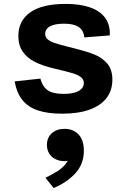

<svg xmlns="http://www.w3.org/2000/svg" viewBox="-20 -566 660 976"><path d="M538.1 -386 408.6 -375.8Q405.2 -411.2 380.5 -428.4Q355.8 -445.6 305.1 -445.6Q258.9 -445.6 234.3 -432.3Q209.7 -419 209.7 -394Q209.7 -377.5 221.4 -366.8Q233.2 -356.1 255.3 -348.3Q277.5 -340.5 323.7 -328.8Q339.8 -324.8 355.5 -320.8Q423.7 -303.9 462.8 -287.6Q502 -271.3 526.6 -241.2Q551.2 -211 551.2 -161Q551.2 -107.2 522 -68.3Q492.7 -29.5 435.5 -8.8Q378.3 11.9 296.4 11.9Q221.8 11.9 172.2 -4.9Q122.5 -21.7 93.7 -57.7Q64.8 -93.7 54.5 -152.3L185.4 -166.4Q193.1 -136.7 208.2 -119.8Q223.2 -103 246.1 -96Q268.9 -88.9 304.6 -88.9Q340 -88.9 362.8 -96.4Q385.6 -103.8 395.9 -116.2Q406.2 -128.7 406.2 -144.1Q406.2 -162.5 390.8 -174.1Q375.5 -185.8 348.1 -194Q320.7 -202.2 256.8 -217.4Q198.2 -230.8 158.2 -250.8Q118.2 -270.8 95.8 -303.1Q73.3 -335.4 73.3 -382.9Q73.3 -461 134.2 -503.6Q195 -546.2 313.9 -546.2Q388 -546.2 439.1 -527.9Q490.2 -509.7 515.5 -473.8Q540.7 -437.8 538.1 -386ZM218.6 170.6Q218.6 133.2 243.6 111Q268.7 88.9 308.2 88.9Q351.9 88.9 379.1 117.3Q406.3 145.8 406.3 200.2Q406.3 267.9 363 314.9Q319.8 361.8 252.8 389.8L211.1 338Q250.8 318.1 274.5 302.7Q298.3 287.2 315 265.6Q331.7 244 333.4 215.4L356.4 240.9Q335.2 253.1 307.7 253.1Q282.2 253.1 262 243.1Q241.8 233.1 230.2 214.4Q218.6 195.8 218.6 170.6Z"/></svg>

Font: Monaspace Neon Var ExtraLight
Style: Regular
Weight: 200
Designer: Riley Cran and the Lettermatic Team
Version: Version 1.200 (Monaspace Neon Var)